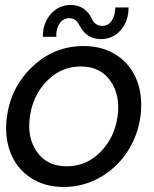

<svg xmlns="http://www.w3.org/2000/svg" viewBox="-20 -744 620 771"><path d="M384.8 -586.9Q327.6 -586.9 298.8 -642.1Q286.1 -670.9 257.8 -670.9Q234.4 -670.9 219.5 -649.9Q204.6 -628.9 206.1 -596.2H151.9Q151.9 -651.9 184.3 -688Q216.8 -724.1 263.2 -724.1Q321.8 -724.1 348.1 -669.9Q360.8 -640.1 391.1 -640.1Q414.1 -640.1 428.5 -660.9Q442.9 -681.6 442.9 -713.9H496.1Q496.6 -659.2 464.8 -623Q433.1 -586.9 384.8 -586.9ZM7.8 -275.9Q24.4 -396 111.3 -477.5Q198.2 -559.1 315.9 -559.1Q394 -559.1 450.2 -521.2Q506.3 -483.4 530.5 -418.9Q554.7 -354.5 543.9 -275.9Q533.2 -197.8 490.5 -133.3Q447.8 -68.8 380.6 -31Q313.5 6.8 235.8 6.8Q158.2 6.8 101.8 -31Q45.4 -68.8 21.2 -133.3Q-2.9 -197.8 7.8 -275.9ZM452.1 -275.9Q463.9 -361.8 423.3 -419.4Q382.8 -477.1 304.2 -477.1Q225.6 -477.1 168.7 -419.2Q111.8 -361.3 100.1 -275.9Q87.9 -190.9 128.7 -133.5Q169.4 -76.2 248 -76.2Q326.7 -76.2 383.3 -133.5Q439.9 -190.9 452.1 -275.9Z"/></svg>

Font: Oakes Grotesk
Style: Italic
Weight: 400
Italic angle: -8°
Designer: Samuel Oakes
Foundry: Samuel Oakes
Version: Version 1.000;PS 001.000;hotconv 1.0.88;makeotf.lib2.5.64775